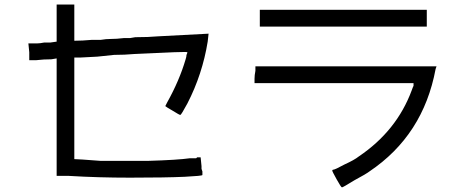

<svg xmlns="http://www.w3.org/2000/svg" viewBox="-20 -770 2040 849"><path d="M230.5 -750H308.6V-589.8Q343.8 -589.8 386.7 -593.8H406.2H425.8Q449.2 -597.7 468.8 -597.7Q496.1 -597.7 527.3 -601.6H554.7L578.1 -605.5Q636.7 -605.5 679.7 -609.4Q742.2 -613.3 902.3 -621.1Q902.3 -621.1 898.4 -585.9Q875 -441.4 808.6 -312.5Q781.2 -261.7 777.3 -261.7Q773.4 -261.7 742.2 -281.2Q714.8 -296.9 710.9 -300.8Q714.8 -308.6 718.8 -316.4Q773.4 -414.1 800.8 -507.8Q804.7 -519.5 804.7 -527.3Q808.6 -535.2 808.6 -539.1Q808.6 -543 574.2 -531.2Q531.2 -527.3 484.4 -527.3Q449.2 -523.4 410.2 -519.5L335.9 -515.6H308.6V-289.1V-66.4Q324.2 -66.4 425.8 -58.6Q503.9 -58.6 632.8 -58.6Q765.6 -62.5 820.3 -70.3H839.8H847.7L851.6 -74.2Q867.2 -74.2 867.2 -74.2Q867.2 -74.2 871.1 -35.2V-23.4L875 -11.7Q875 3.9 875 3.9Q875 7.8 796.9 11.7Q710.9 15.6 554.7 15.6Q414.1 15.6 285.2 7.8Q242.2 7.8 230.5 7.8V-511.7L207 -507.8Q171.9 -507.8 140.6 -503.9Q113.3 -503.9 109.4 -503.9V-507.8V-511.7V-515.6V-527.3V-539.1L105.5 -578.1H144.5Q156.2 -578.1 175.8 -582H191.4Q199.2 -582 203.1 -582L230.5 -585.9Z M1109.4 -476.6H1910.2L1906.2 -464.8Q1851.6 -171.9 1613.3 -11.7Q1597.7 0 1546.9 27.3Q1496.1 58.6 1492.2 58.6Q1488.3 58.6 1468.8 23.4Q1449.2 -11.7 1449.2 -15.6Q1449.2 -19.5 1453.1 -19.5Q1460.9 -19.5 1503.9 -43Q1546.9 -62.5 1566.4 -78.1Q1734.4 -191.4 1800.8 -371.1Q1804.7 -382.8 1808.6 -390.6Q1808.6 -398.4 1808.6 -402.3Q1808.6 -402.3 1460.9 -402.3H1105.5V-421.9Q1105.5 -437.5 1109.4 -457ZM1128.9 -726.6H1867.2V-652.3H1128.9Z"/></svg>

Font: 和音 by 宁静之雨，公众号njzyshare
Style: Regular
Weight: 400
Designer: Steve Matteson
Foundry: Ascender Corporation
Version: Version 6.00;June 8, 2018;FontCreator 11.0.0.2388 32-bit